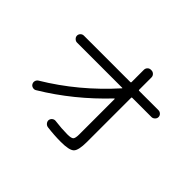

<svg xmlns="http://www.w3.org/2000/svg" viewBox="-161 -1051 1322 1322"><g transform="rotate(45 500.0 -390.0)"><path d="M147.5 -557.6Q134.8 -557.6 124 -567.9Q113.3 -578.1 113.3 -591.8Q113.3 -604.5 123 -614.7Q132.8 -625 147.5 -625H599.6Q604.5 -625 605.5 -629.9V-750Q605.5 -764.6 615.2 -774.9Q625 -785.2 639.6 -785.2H644.5Q659.2 -785.2 669.4 -774.9Q679.7 -764.6 679.7 -750V-629.9Q679.7 -625 684.6 -625H873Q886.7 -625 897 -615.2Q907.2 -605.5 907.2 -591.8Q907.2 -578.1 896.5 -567.9Q885.7 -557.6 873 -557.6H684.6Q679.7 -557.6 679.7 -552.7V-122.1Q679.7 -40 656.7 -17.6Q633.8 4.9 552.7 4.9Q487.3 4.9 418 -3.9Q404.3 -5.9 395 -17.1Q385.7 -28.3 386.7 -42Q388.7 -55.7 399.4 -64.5Q410.2 -73.2 422.9 -72.3Q492.2 -63.5 546.9 -63.5Q585 -63.5 595.2 -73.7Q605.5 -84 605.5 -122.1V-465.8Q605.5 -466.8 604 -467.8Q602.5 -468.8 601.6 -467.8Q409.2 -264.6 180.7 -127Q168.9 -119.1 154.3 -122.6Q139.6 -126 132.8 -138.2Q126 -150.4 129.4 -163.6Q132.8 -176.8 144.5 -184.6Q390.6 -332 589.8 -554.7Q590.8 -555.7 589.8 -556.6Q588.9 -557.6 587.9 -557.6Z"/></g></svg>

Font: Rounded-L Mgen+ 2m regular
Style: Regular
Weight: 400
Designer: [Source Han Sans]
Ryoko NISHIZUKA  (kana & ideographs); Paul D. Hunt (Latin, Greek & Cyrillic); Wenlong ZHANG  (bopomofo
Version: Version 1.059.20150602